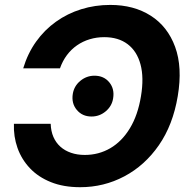

<svg xmlns="http://www.w3.org/2000/svg" viewBox="-20 -758 777 788"><path d="M309.1 10.3Q240.7 10.3 189 -10.5Q137.2 -31.2 102.8 -67.6Q68.4 -104 51.8 -150.9Q35.2 -197.8 37.1 -250H188Q189 -219.7 199.2 -196Q209.5 -172.4 227.8 -156Q246.1 -139.6 271.5 -130.9Q296.9 -122.1 328.1 -122.1Q385.3 -122.1 432.9 -149.9Q480.5 -177.7 513.2 -231.7Q545.9 -285.6 558.6 -363.3Q571.3 -439.9 556.6 -493.9Q542 -547.9 503.9 -576.7Q465.8 -605.5 407.7 -605.5Q376.5 -605.5 348.1 -596.9Q319.8 -588.4 295.9 -571.8Q272 -555.2 254.4 -531.5Q236.8 -507.8 226.1 -477.5H75.2Q93.8 -539.1 128.2 -587.2Q162.6 -635.3 209.7 -668.9Q256.8 -702.6 313.5 -720.2Q370.1 -737.8 432.6 -737.8Q529.3 -737.8 598.6 -693.6Q668 -649.4 698.7 -565.7Q729.5 -481.9 709.5 -363.3Q689.9 -245.6 632.1 -162.1Q574.2 -78.6 490.2 -34.2Q406.2 10.3 309.1 10.3ZM355.5 -279.8Q317.9 -279.8 295.2 -306.9Q272.5 -334 278.8 -373Q284.2 -405.3 309.8 -426.3Q335.4 -447.3 367.7 -447.3Q406.2 -447.3 428.5 -420.2Q450.7 -393.1 444.3 -354.5Q439.5 -322.8 414.1 -301.3Q388.7 -279.8 355.5 -279.8Z"/></svg>

Font: Inter 17pt
Style: Bold Italic
Weight: 700
Italic angle: -9.3988°
Version: Version 4.001;git-66647c0bb